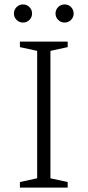

<svg xmlns="http://www.w3.org/2000/svg" viewBox="-20 -848 396 868"><path d="M70 0V-25L148 -42V-618L70 -635V-660H286V-635L208 -618V-42L286 -25V0ZM84 -746Q67 -746 55 -758Q43 -770 43 -787Q43 -804 55 -816Q67 -828 84 -828Q101 -828 113 -816Q125 -804 125 -787Q125 -770 113 -758Q101 -746 84 -746ZM272 -746Q255 -746 243 -758Q231 -770 231 -787Q231 -804 243 -816Q255 -828 272 -828Q289 -828 301 -816Q313 -804 313 -787Q313 -770 301 -758Q289 -746 272 -746Z"/></svg>

Font: Spectral SC ExtraLight
Style: Regular
Weight: 275
Designer: Jean-Baptiste Levee
Foundry: Production Type
Version: Version 2.001